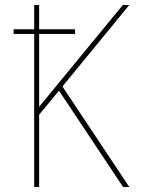

<svg xmlns="http://www.w3.org/2000/svg" viewBox="-20 -755 640 775"><path d="M118 0V-618H35V-637H118V-735H138V-637H283V-618H138V-324L476 -735H502L232 -406L502 0H477L264 -320L218 -389L138 -292V0Z"/></svg>

Font: Iosevka SS04 Thin Extended
Style: Regular
Weight: 100
Width: 7
Monospace: yes
Designer: Belleve Invis
Foundry: Belleve Invis
Version: Version 19.0.0; ttfautohint (v1.8.4)